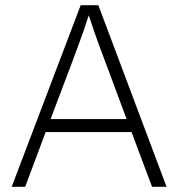

<svg xmlns="http://www.w3.org/2000/svg" viewBox="-20 -720 687 740"><path d="M25 0 291 -700H359L622 0H566L487 -211H156L77 0ZM257 -478 175 -261H468L385 -484Q371 -521 361 -548Q351 -575 342 -601.5Q333 -628 322 -661Q311 -626 301.5 -599Q292 -572 281.5 -544Q271 -516 257 -478Z"/></svg>

Font: Lexend Deca ExtraLight
Style: Regular
Weight: 200
Designer: Bonnie Shaver-Troup, Thomas Jockin
Foundry: Lexend
Version: Version 1.008; ttfautohint (v1.8.4.7-5d5b)